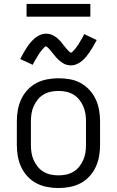

<svg xmlns="http://www.w3.org/2000/svg" viewBox="-20 -937 590 969"><path d="M275 12Q246 12 217.5 6.5Q189 1 164 -12Q139 -25 119 -46.5Q99 -68 87 -94Q75 -120 70 -148Q65 -176 65 -205V-325Q65 -354 70 -382Q75 -410 87 -436Q99 -462 119 -483.5Q139 -505 164 -518Q189 -531 217.5 -536.5Q246 -542 275 -542Q304 -542 332.5 -537Q361 -532 386 -518.5Q411 -505 431 -483.5Q451 -462 463 -436Q475 -410 480 -382Q485 -354 485 -325V-205Q485 -176 480 -148Q475 -120 463 -94Q451 -68 431 -46.5Q411 -25 386 -12Q361 1 332.5 6.5Q304 12 275 12ZM275 -52Q295 -52 314 -56Q333 -60 350 -70Q367 -80 379.5 -95.5Q392 -111 400 -129Q408 -147 411 -166Q414 -185 414 -205V-325Q414 -345 411 -364Q408 -383 400 -401Q392 -419 379.5 -434.5Q367 -450 350 -460Q333 -470 314 -474Q295 -478 275 -478Q255 -478 236 -474Q217 -470 200 -460Q183 -450 170.5 -434.5Q158 -419 150 -401Q142 -383 139 -364Q136 -345 136 -325V-205Q136 -185 139 -166Q142 -147 150 -129Q158 -111 170.5 -95.5Q183 -80 200 -70Q217 -60 236 -56Q255 -52 275 -52ZM337 -607Q332 -607 327 -608Q322 -609 317 -610Q312 -611 307.5 -613Q303 -615 298.5 -618Q294 -621 290 -623.5Q286 -626 282 -629.5Q278 -633 274 -636.5Q270 -640 266.5 -644Q263 -648 260 -651.5Q257 -655 254 -659Q251 -663 247.5 -667Q244 -671 240.5 -675.5Q237 -680 233.5 -684Q230 -688 227 -691.5Q224 -695 219 -699Q214 -703 213 -703Q208 -703 205.5 -700Q203 -697 198.5 -692.5Q194 -688 192 -685.5Q190 -683 188 -680.5Q186 -678 183.5 -674.5Q181 -671 178.5 -667.5Q176 -664 173.5 -660Q171 -656 168.5 -651.5Q166 -647 163 -642.5Q160 -638 157 -632.5Q154 -627 151 -621.5Q148 -616 145 -610L82 -639Q91 -657 100 -672.5Q109 -688 117.5 -700.5Q126 -713 134.5 -723Q143 -733 155 -743.5Q167 -754 182 -760.5Q197 -767 213 -767Q218 -767 223 -766.5Q228 -766 233 -764.5Q238 -763 242.5 -761Q247 -759 251.5 -756.5Q256 -754 260 -751.5Q264 -749 268 -745.5Q272 -742 276 -738Q280 -734 283.5 -730.5Q287 -727 290 -723Q293 -719 296 -715Q299 -711 302.5 -707Q306 -703 309.5 -698.5Q313 -694 316.5 -690Q320 -686 323 -683Q326 -680 331 -675.5Q336 -671 337 -671Q342 -671 344.5 -674.5Q347 -678 351.5 -682Q356 -686 358 -688.5Q360 -691 362 -694Q364 -697 366.5 -700Q369 -703 371.5 -706.5Q374 -710 376.5 -714Q379 -718 381.5 -722.5Q384 -727 387 -732Q390 -737 393 -742Q396 -747 399 -752.5Q402 -758 405 -765L468 -735Q459 -717 450 -702Q441 -687 432.5 -674.5Q424 -662 415.5 -651.5Q407 -641 395 -630.5Q383 -620 368 -613.5Q353 -607 337 -607ZM114 -853V-917H436V-853Z"/></svg>

Font: Lode Term
Style: Regular
Weight: 400
Monospace: yes
Designer: Belleve Invis
Foundry: Belleve Invis
Version: Version 29.2.0